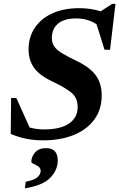

<svg xmlns="http://www.w3.org/2000/svg" viewBox="-20 -726 628 1011"><path d="M515.5 -223Q515.5 -150 477 -97Q438.5 -44 369 -15.5Q299.5 13 207 13Q157.5 13 115.8 4.2Q74 -4.5 36.5 -21L38.5 -210H66L136 -54.5Q173.5 -44.5 212 -44.5Q299 -44.5 344 -76Q389 -107.5 389 -162Q389 -212 354.8 -239.2Q320.5 -266.5 254.5 -297.5Q188.5 -328.5 159.5 -368.8Q130.5 -409 130.5 -466Q130.5 -531.5 163.8 -580.5Q197 -629.5 257 -656.2Q317 -683 397 -683Q457.5 -683 510.5 -666.5L570.5 -705.5H588L559.5 -464H530.5L488.5 -598Q443 -629 380 -629Q318.5 -629 285.8 -601.8Q253 -574.5 253 -525.5Q253 -499.5 266 -481Q279 -462.5 307.5 -445.2Q336 -428 383 -405.5Q453 -372 484.2 -329.5Q515.5 -287 515.5 -223ZM145 125.5Q145 100 164.5 77Q184 54 223 54Q284 54 284 119.5Q284 169 244.5 210Q205 251 111 265.5L115.5 231Q163 221.5 178.5 206Q194 190.5 194 174.5Q194 159 181.8 150.5Q169.5 142 157.2 136.8Q145 131.5 145 125.5Z"/></svg>

Font: Newsreader Text
Style: Bold Italic
Weight: 700
Italic angle: -17°
Designer: Hugues Gentile
Foundry: Production Type
Version: Version 1.001